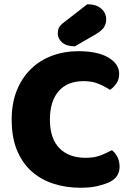

<svg xmlns="http://www.w3.org/2000/svg" viewBox="-20 -866 611 904"><path d="M541 -518Q541 -492 528 -473Q515 -454 498 -443Q472 -460 442.5 -472Q413 -484 374 -484Q297 -484 256 -436.5Q215 -389 215 -303Q215 -214 259.5 -168.5Q304 -123 383 -123Q424 -123 452.5 -134Q481 -145 507 -159Q524 -145 533.5 -125.5Q543 -106 543 -80Q543 -57 531 -38Q519 -19 490 -6Q472 2 439 10Q406 18 359 18Q291 18 232 -1Q173 -20 129 -59Q85 -98 60 -158.5Q35 -219 35 -303Q35 -381 59.5 -441Q84 -501 126.5 -542Q169 -583 226 -604Q283 -625 348 -625Q440 -625 490.5 -595Q541 -565 541 -518ZM391 -846Q433 -846 456.5 -825.5Q480 -805 480 -775Q480 -755 470.5 -739Q461 -723 433 -706L333 -648Q293 -648 272.5 -666Q252 -684 252 -708Q252 -720 255.5 -731Q259 -742 275 -756Z"/></svg>

Font: Baloo 2 ExtraBold
Style: Regular
Weight: 800
Designer: Sarang Kulkarni and Ek Type
Foundry: Ek Type
Version: Version 1.640;hotconv 1.0.111;makeotfexe 2.5.65597; ttfautoh